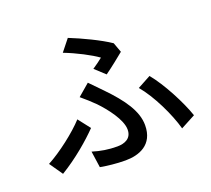

<svg xmlns="http://www.w3.org/2000/svg" viewBox="-135 -953 1269 1157"><g transform="rotate(-20 500.0 -374.5)"><path d="M552 -494C590 -521 654 -572 679 -593L656 -656C593 -699 485 -750 407 -781L348 -707C424 -678 510 -633 554 -601C539 -589 513 -569 488 -553ZM322 17C367 25 423 32 482 32C568 32 665 -1 665 -128C665 -218 603 -306 504 -408C480 -433 455 -459 428 -486L352 -421C381 -397 413 -368 436 -345C486 -293 557 -203 557 -139C557 -82 512 -64 464 -64C408 -64 359 -72 307 -88ZM962 -83C932 -173 856 -319 791 -397L706 -351C774 -271 842 -129 868 -33ZM353 -223 293 -300C236 -237 124 -150 41 -106L100 -21C201 -82 296 -164 353 -223Z"/></g></svg>

Font: Genne Gothic Medium
Style: Regular
Weight: 500
Designer: Ryoko NISHIZUKA (kana & ideographs); Paul D. Hunt (Latin, Greek & Cyrillic); Wenlong ZHANG (bopomofo); Sandoll Communica
Foundry: Adobe Systems Incorporated
Version: Version 1.004;PS 1.004;hotconv 16.6.51;makeotf.lib2.5.65220